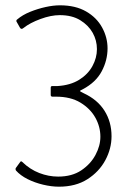

<svg xmlns="http://www.w3.org/2000/svg" viewBox="-20 -698 507 723"><path d="M202 5Q174 5 142.5 -2.5Q111 -10 84 -23.5Q57 -37 40 -56Q39 -58 38.5 -60.5Q38 -63 40 -66L56 -88Q59 -93 64 -88Q93 -60 128 -46.5Q163 -33 199 -33Q251 -33 286 -56.5Q321 -80 339.5 -114.5Q358 -149 358 -183Q358 -221 339 -255Q320 -289 283 -311.5Q246 -334 191 -334Q187 -334 183.5 -334Q180 -334 177 -334Q175 -334 173 -335.5Q171 -337 171 -340V-368Q171 -374 177 -374Q180 -374 184.5 -374Q189 -374 197 -374Q245 -377 278 -397.5Q311 -418 328 -449Q345 -480 345 -513Q345 -546 329 -574.5Q313 -603 282 -622Q251 -641 205 -641Q172 -641 132.5 -626.5Q93 -612 69 -593Q60 -585 55 -594L42 -617Q41 -619 42 -621.5Q43 -624 45 -625Q65 -642 93.5 -653.5Q122 -665 151.5 -671.5Q181 -678 206 -678Q264 -678 304 -655Q344 -632 364.5 -594.5Q385 -557 385 -516Q385 -471 363 -429.5Q341 -388 292 -362Q281 -357 281 -355Q281 -354 295 -347Q347 -323 373.5 -281Q400 -239 400 -185Q400 -138 376.5 -94.5Q353 -51 309 -23Q265 5 202 5Z"/></svg>

Font: Glory ExtraLight
Style: Regular
Weight: 250
Version: Version 1.011